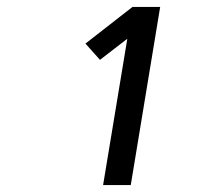

<svg xmlns="http://www.w3.org/2000/svg" viewBox="-20 -858 640 555"><path d="M278 -323 348 -746 269 -685 227 -732 363 -838H443L358 -323Z"/></svg>

Font: Iosevka Medium Extended
Style: Italic
Weight: 500
Width: 7
Italic angle: -9°
Monospace: yes
Designer: Belleve Invis
Foundry: Belleve Invis
Version: Version 32.5.0; ttfautohint (v1.8.4)